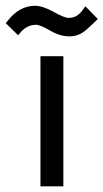

<svg xmlns="http://www.w3.org/2000/svg" viewBox="-73 -662 366 680"><path d="M2 -549.8 -8.8 -537.1 -52.7 -580.1 -46.9 -586.9Q-5.9 -640.6 49.8 -641.6Q78.1 -641.6 116.7 -620.1Q155.3 -598.6 169.9 -598.6Q199.2 -598.6 217.8 -624L229.5 -639.6L273.4 -594.7Q260.7 -582 233.9 -557.6Q207 -533.2 173.3 -533.2Q139.6 -533.2 104.5 -553.7Q69.3 -574.2 54.7 -574.2Q24.4 -574.2 2 -549.8ZM151.4 -462.9V-2H70.3V-462.9Z"/></svg>

Font: BF_TEXT
Style: Regular
Weight: 400
Foundry: EA DICE
Version: Version 1.404